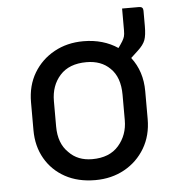

<svg xmlns="http://www.w3.org/2000/svg" viewBox="-50 -706 699 763"><g transform="rotate(-5 300.0 -324.0)"><path d="M300 -543Q340 -543 374.5 -533Q409 -523 437 -504Q441 -509 444.5 -514.5Q448 -520 454 -529Q460 -539 462.5 -547.5Q465 -556 465 -572V-659H533Q549 -659 549 -643V-582Q549 -545 542 -526Q535 -507 512 -486Q498 -473 484 -460Q528 -403 528 -324V-213Q528 -147 498 -96.5Q468 -46 416.5 -17.5Q365 11 300 11Q231 11 180 -17Q129 -45 100.5 -94.5Q72 -144 72 -208V-319Q72 -386 102 -436Q132 -486 183.5 -514.5Q235 -543 300 -543ZM305 -459Q236 -459 199.5 -418.5Q163 -378 163 -316V-215Q163 -147 202 -110Q237 -73 295 -73Q364 -73 400.5 -115Q437 -157 437 -216V-317Q437 -388 399 -424Q364 -459 305 -459Z"/></g></svg>

Font: Recursive Sn Lnr St
Style: Regular
Weight: 400
Version: Version 1.079;hotconv 1.0.112;makeotfexe 2.5.65598; ttfautoh